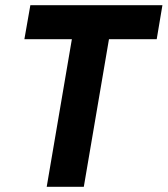

<svg xmlns="http://www.w3.org/2000/svg" viewBox="-20 -720 646 740"><path d="M74 -569H257L160 0H303L400 -569H584L606 -700H97Z"/></svg>

Font: Jost* 600 Semi Italic
Style: Italic
Weight: 600
Italic angle: -10°
Version: Version 3.200; ttfautohint (v0.97) -l 8 -r 50 -G 200 -x 14 -